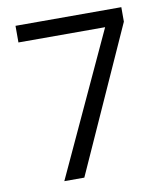

<svg xmlns="http://www.w3.org/2000/svg" viewBox="-81 -781 734 849"><g transform="rotate(-10 286.0 -357.0)"><path d="M139.2 0 435.1 -639.2H45.9V-713.9H521V-648.9L229 0Z"/></g></svg>

Font: Open Sans Y to K
Style: Regular
Weight: 400
Version: Version 1.10